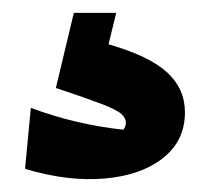

<svg xmlns="http://www.w3.org/2000/svg" viewBox="-20 -37 323 299"><path d="M95 -17H161L149 32Q212 50 240 75.5Q268 101 268 138Q268 182 234 209Q200 236 143 241Q86 246 19 226L28 131Q63 144 99 152.5Q135 161 172 165Q176 160 176 154Q176 147 169 140.5Q162 134 138.5 125Q115 116 67 100Z"/></svg>

Font: Piazzolla SC ExtraBold
Style: Regular
Weight: 800
Designer: Juan Pablo del Peral
Foundry: Huerta Tipografica
Version: Version 1.330